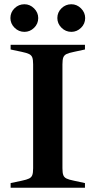

<svg xmlns="http://www.w3.org/2000/svg" viewBox="-20 -884 450 904"><path d="M30 -22 82 -33Q106 -38 117 -43.5Q128 -49 132 -59.5Q136 -70 136 -92V-581Q136 -603 132 -613.5Q128 -624 117 -629.5Q106 -635 82 -640L30 -651V-673H380V-651L329 -640Q304 -635 293 -629.5Q282 -624 278 -613.5Q274 -603 274 -581V-92Q274 -70 278 -59.5Q282 -49 293 -43.5Q304 -38 329 -33L380 -22V0H30ZM29 -799Q29 -826 48.5 -845Q68 -864 95 -864Q121 -864 140.5 -844.5Q160 -825 160 -799Q160 -772 140.5 -753Q121 -734 95 -734Q68 -734 48.5 -753.5Q29 -773 29 -799ZM250 -799Q250 -826 269.5 -845Q289 -864 316 -864Q342 -864 361.5 -844.5Q381 -825 381 -799Q381 -772 361.5 -753Q342 -734 316 -734Q289 -734 269.5 -753.5Q250 -773 250 -799Z"/></svg>

Font: Ibarra Real Nova
Style: Bold
Weight: 700
Designer: Jose Maria Ribagorda & Octavio Pardo
Foundry: Jose Maria Ribagorda
Version: Version 1.014